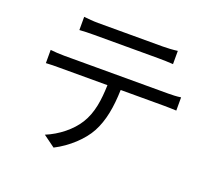

<svg xmlns="http://www.w3.org/2000/svg" viewBox="-130 -913 1260 1133"><g transform="rotate(20 500.0 -346.5)"><path d="M710 -660C739 -660 774 -659 803 -657V-740C774 -736 738 -734 710 -734H305C273 -734 243 -737 215 -740V-657C240 -659 273 -660 306 -660ZM183 -484C152 -484 123 -486 96 -489V-406C123 -408 152 -408 183 -408H482C479 -314 468 -230 424 -160C385 -97 313 -39 235 -7L309 47C394 4 470 -68 506 -135C546 -209 562 -300 565 -408H837C861 -408 893 -407 915 -406V-489C891 -485 858 -484 837 -484Z"/></g></svg>

Font: Noto Sans CJK TC Regular
Style: Regular
Weight: 400
Designer: Ryoko NISHIZUKA (kana & ideographs); Paul D. Hunt (Latin, Greek & Cyrillic); Wenlong ZHANG (bopomofo); Sandoll Communica
Foundry: Adobe Systems Incorporated
Version: Version 1.001;PS 1.001;hotconv 1.0.78;makeotf.lib2.5.61930